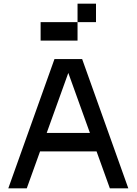

<svg xmlns="http://www.w3.org/2000/svg" viewBox="-20 -1020 740 1040"><path d="M275 -700 25 0H125L197 -200H503L575 0H675L425 -700ZM200 -800H400V-900H200ZM233 -300 350 -625 467 -300ZM400 -900H500V-1000H400Z"/></svg>

Font: LS-VG5000
Style: Regular
Weight: 400
Designer: Justin Bihan, 2021
Foundry: Justin Bihan, 2021
Version: Version 1.000;Glyphs 3.1.2 (3151)